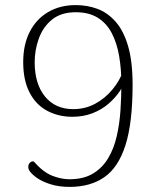

<svg xmlns="http://www.w3.org/2000/svg" viewBox="-20 -721 612 753"><path d="M253 12Q212 12 179.5 2Q147 -8 126 -22.5Q105 -37 95 -52Q90 -61 91 -69.5Q92 -78 98 -83.5Q104 -89 112 -88Q150 -45 185.5 -31.5Q221 -18 252 -18Q308 -18 345 -40.5Q382 -63 404.5 -101Q427 -139 438 -187.5Q449 -236 452.5 -288.5Q456 -341 456 -391Q456 -451 447 -502.5Q438 -554 417.5 -592.5Q397 -631 362.5 -652Q328 -673 277 -673Q220 -673 184.5 -644.5Q149 -616 132.5 -570.5Q116 -525 116 -477Q116 -392 156.5 -342.5Q197 -293 267 -293Q314 -293 353 -314Q392 -335 421 -370Q450 -405 464 -445L476 -416Q468 -391 450.5 -364.5Q433 -338 406 -314.5Q379 -291 343 -277Q307 -263 264 -263Q209 -263 165 -286.5Q121 -310 96 -358Q71 -406 71 -477Q71 -546 96.5 -596Q122 -646 168.5 -673.5Q215 -701 277 -701Q322 -701 361.5 -686.5Q401 -672 432.5 -637Q464 -602 482 -541.5Q500 -481 500 -389Q500 -239 472 -151.5Q444 -64 389 -26Q334 12 253 12Z"/></svg>

Font: Arima Thin ExtraLight
Style: Regular
Weight: 250
Version: Version 1.100